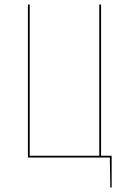

<svg xmlns="http://www.w3.org/2000/svg" viewBox="-20 -700 573 853"><path d="M476 -8V133H470L468 0H104V-680H112V-8H421V-680H429V-8Z"/></svg>

Font: Fira Sans Compressed Eight
Style: Regular
Weight: 100
Width: 1
Designer: bBox Type GmbH & Carrois Corporate GbR & Edenspiekermann AG
Foundry: bBox Type GmbH & Carrois Corporate GbR & Edenspiekermann AG
Version: Version 4.301